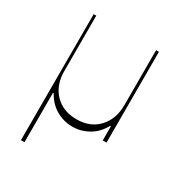

<svg xmlns="http://www.w3.org/2000/svg" viewBox="-178 -666 934 999"><g transform="rotate(30 289.0 -166.5)"><path d="M93.8 211.6V-545.5H109.4V-214.5Q109 -130 158 -78.5Q207 -27 289.8 -27Q371.1 -27 419.7 -79Q468.4 -131 468.8 -214.5V-545.5H485.8V0H463.1V-85.2H458.8Q430.8 -33.7 385.1 -8.2Q339.5 17.4 289.8 17Q239 17.4 193.4 -8.2Q147.7 -33.7 119.3 -85.2H115.1V211.6Z"/></g></svg>

Font: Inter UI Thin
Style: Regular
Weight: 100
Designer: Rasmus Andersson
Foundry: rsms
Version: 3.2;8d6f07862